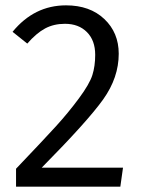

<svg xmlns="http://www.w3.org/2000/svg" viewBox="-20 -698 531 718"><path d="M227 -678Q316 -678 370 -627Q424 -576 424 -497Q424 -408 366 -326.5Q308 -245 136 -71H440L430 0H40V-67Q143 -175 189 -225.5Q235 -276 275 -330Q315 -384 325.5 -417.5Q336 -451 336 -493Q336 -547 305 -578Q274 -609 223 -609Q181 -609 148.5 -591.5Q116 -574 82 -535L27 -579Q108 -678 227 -678Z"/></svg>

Font: FiraGO Book
Style: Regular
Weight: 350
Designer: bBox Type
Foundry: bBox Type GmbH
Version: Version 1.001;PS 001.001;hotconv 1.0.88;makeotf.lib2.5.64775